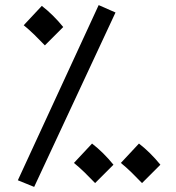

<svg xmlns="http://www.w3.org/2000/svg" viewBox="-20 -707 689 753"><path d="M50 0 367 -687 433 -658 114 26ZM73 -608 144 -684Q189 -649 228 -601L156 -529Q134 -552 114.5 -571Q95 -590 73 -608ZM270 -68 341 -144Q386 -109 425 -61L353 11Q331 -12 311.5 -31Q292 -50 270 -68ZM454 -68 525 -144Q570 -109 609 -61L537 11Q515 -12 495.5 -31Q476 -50 454 -68Z"/></svg>

Font: Noto Sans Arabic
Style: Regular
Weight: 400
Designer: Nadine Chahine
Foundry: Monotype Imaging Inc.
Version: Version 1.001